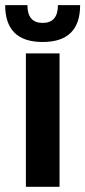

<svg xmlns="http://www.w3.org/2000/svg" viewBox="-38 -718 328 738"><path d="M190.9 -512.7V0H61.5V-512.7ZM-18.1 -698.2H67.4Q67.4 -629.9 126 -629.9Q184.6 -629.9 184.6 -698.2H270Q270 -556.6 126 -556.6Q-18.1 -556.6 -18.1 -698.2Z"/></svg>

Font: SansationBold
Style: Bold
Weight: 700
Designer: Bernd Montag
Version: Version 1.301